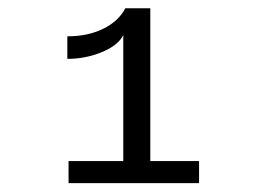

<svg xmlns="http://www.w3.org/2000/svg" viewBox="-20 -708 640 454"><path d="M142.1 -274.9V-327.1H271.5V-625Q259.3 -600.6 220.7 -584.7Q182.1 -568.8 139.2 -568.8V-622.1Q187.5 -622.1 223.9 -639.9Q260.3 -657.7 276.4 -688.5H335.4V-327.1H450.7V-274.9Z"/></svg>

Font: Courier New
Style: Regular
Weight: 400
Designer: Steve Matteson
Foundry: Ascender Corporation
Version: Version 2.00.3